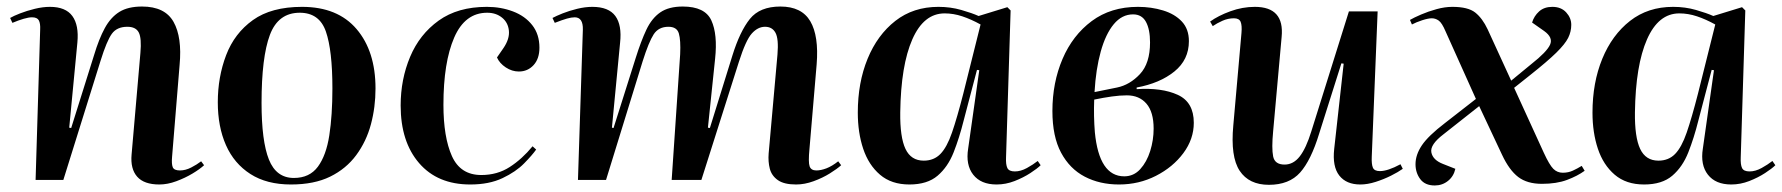

<svg xmlns="http://www.w3.org/2000/svg" viewBox="-20 -551 5457 588"><path d="M605 -45Q592 -33 569.5 -19.5Q547 -6 520 4Q493 14 468 14Q421 14 400 -10Q379 -34 383 -78L410 -389Q414 -434 405 -451.5Q396 -469 370 -469Q338 -469 322.5 -447.5Q307 -426 288 -365L174 0H89L103 -460Q104 -479 99 -488.5Q94 -498 78 -498Q68 -498 52.5 -493.5Q37 -489 18 -481L11 -496Q21 -502 41.5 -510Q62 -518 86.5 -524Q111 -530 133 -530Q181 -530 201.5 -502Q222 -474 217 -421L192 -160L198 -159L268 -382Q283 -432 301 -465Q319 -498 345.5 -514.5Q372 -531 415 -531Q485 -531 511.5 -484Q538 -437 530 -352L507 -71Q505 -49 509 -39Q513 -29 531 -29Q548 -29 565.5 -38Q583 -47 596 -57Z M871 14Q797 14 747 -18Q697 -50 672 -106.5Q647 -163 647 -238Q647 -315 672.5 -382Q698 -449 754.5 -489.5Q811 -530 905 -530Q1014 -530 1072 -462Q1130 -394 1130 -280Q1130 -223 1116 -170.5Q1102 -118 1071 -76Q1040 -34 991 -10Q942 14 871 14ZM880 -6Q928 -6 953.5 -40.5Q979 -75 988.5 -136.5Q998 -198 998 -280Q998 -397 978 -454.5Q958 -512 898 -512Q832 -512 806.5 -444Q781 -376 781 -236Q781 -119 803.5 -62.5Q826 -6 880 -6Z M1471 -530Q1514 -530 1551 -516Q1588 -502 1610 -474Q1632 -446 1632 -405Q1632 -371 1614 -351.5Q1596 -332 1569 -332Q1548 -332 1529 -344.5Q1510 -357 1502 -375L1522 -404Q1541 -432 1538.5 -457Q1536 -482 1517.5 -497Q1499 -512 1472 -512Q1404 -512 1371 -436Q1338 -360 1338 -230Q1338 -131 1364 -73Q1390 -15 1454 -15Q1503 -15 1541 -39.5Q1579 -64 1611 -103L1622 -93Q1610 -76 1585 -50.5Q1560 -25 1519 -5.5Q1478 14 1420 14Q1320 14 1263.5 -51.5Q1207 -117 1207 -228Q1207 -308 1236 -377Q1265 -446 1323.5 -488Q1382 -530 1471 -530Z M2063 -385Q2065 -428 2059 -448.5Q2053 -469 2027 -469Q1997 -469 1982 -446Q1967 -423 1948 -363L1836 0H1750L1765 -460Q1766 -498 1740 -498Q1730 -498 1716 -494Q1702 -490 1679 -481L1672 -496Q1683 -502 1703 -510Q1723 -518 1747.5 -524Q1772 -530 1794 -530Q1844 -530 1864.5 -502Q1885 -474 1879 -420L1854 -160L1859 -159L1927 -374Q1943 -425 1959.5 -460Q1976 -495 2002 -513Q2028 -531 2071 -531Q2139 -531 2158.5 -488.5Q2178 -446 2170 -371L2148 -160L2154 -159L2223 -381Q2246 -455 2276.5 -493Q2307 -531 2370 -531Q2435 -531 2461.5 -486Q2488 -441 2481 -354L2459 -95Q2455 -54 2459.5 -41.5Q2464 -29 2480 -29Q2494 -29 2511 -35.5Q2528 -42 2547 -57L2556 -45Q2544 -34 2521.5 -20Q2499 -6 2471.5 4Q2444 14 2418 14Q2381 14 2362 0.5Q2343 -13 2337.5 -34.5Q2332 -56 2334 -81L2361 -384Q2365 -432 2355 -450.5Q2345 -469 2323 -469Q2301 -469 2282.5 -448.5Q2264 -428 2243 -362L2128 0H2037Z M3061 -69Q3060 -47 3065 -36.5Q3070 -26 3088 -26Q3106 -26 3125 -36.5Q3144 -47 3158 -58L3167 -45Q3157 -35 3135.5 -21Q3114 -7 3087 3.5Q3060 14 3032 14Q2984 14 2960.5 -16Q2937 -46 2945 -96L2979 -336L2972 -337L2931 -181Q2918 -129 2900.5 -84.5Q2883 -40 2851.5 -13Q2820 14 2765 14Q2710 14 2675 -16Q2640 -46 2623.5 -95.5Q2607 -145 2607 -206Q2607 -298 2637 -371Q2667 -444 2722 -487Q2777 -530 2854 -530Q2891 -530 2924 -520.5Q2957 -511 2977 -502L3065 -529L3075 -519ZM2809 -59Q2840 -59 2860 -79.5Q2880 -100 2895.5 -145Q2911 -190 2930 -264L2983 -476Q2954 -492 2927 -501Q2900 -510 2873 -510Q2809 -510 2774 -430.5Q2739 -351 2737 -207Q2736 -131 2753 -95Q2770 -59 2809 -59Z M3407 14Q3348 14 3302 -10Q3256 -34 3229.5 -83.5Q3203 -133 3203 -211Q3203 -298 3234 -370.5Q3265 -443 3323.5 -486.5Q3382 -530 3465 -530Q3506 -530 3542 -519Q3578 -508 3599.5 -485Q3621 -462 3621 -425Q3621 -368 3576.5 -332Q3532 -296 3461 -283V-278Q3538 -283 3587 -260.5Q3636 -238 3636 -175Q3636 -125 3604 -82Q3572 -39 3520 -12.5Q3468 14 3407 14ZM3332 -269 3401 -283Q3440 -291 3471 -324Q3502 -357 3502 -421Q3502 -461 3489.5 -484Q3477 -507 3450 -507Q3416 -507 3391 -477Q3366 -447 3351 -393Q3336 -339 3332 -269ZM3423 -11Q3452 -11 3472 -33Q3492 -55 3502.5 -88.5Q3513 -122 3513 -157Q3513 -208 3491 -233.5Q3469 -259 3431 -259Q3410 -259 3385 -255.5Q3360 -252 3331 -246Q3329 -195 3333 -146Q3346 -11 3423 -11Z M3686 -485Q3711 -503 3748 -516.5Q3785 -530 3823 -530Q3914 -530 3905 -438L3879 -149Q3874 -97 3879 -72Q3884 -47 3914 -47Q3941 -47 3960.5 -72Q3980 -97 3996 -149L4111 -516H4199L4181 -71Q4180 -48 4184.5 -37.5Q4189 -27 4206 -27Q4230 -27 4269 -48L4276 -34Q4262 -24 4240 -13Q4218 -2 4193 6Q4168 14 4146 14Q4103 14 4081.5 -13.5Q4060 -41 4066 -95L4095 -356L4088 -357L4020 -142Q3995 -60 3961.5 -22.5Q3928 15 3866 15Q3805 15 3776.5 -28Q3748 -71 3757 -167L3782 -450Q3784 -473 3779.5 -484Q3775 -495 3759 -495Q3741 -495 3724 -487.5Q3707 -480 3694 -471Z M4608 -304 4670 -355Q4717 -392 4727 -414Q4737 -436 4709 -456L4672 -482Q4678 -502 4693.5 -516Q4709 -530 4734 -530Q4761 -530 4776.5 -513Q4792 -496 4792 -475Q4792 -454 4782.5 -435Q4773 -416 4746 -389.5Q4719 -363 4666 -321L4617 -282L4708 -83Q4725 -46 4737 -34Q4749 -22 4766 -22Q4783 -22 4797 -28.5Q4811 -35 4824 -43L4833 -28Q4811 -12 4779 0Q4747 12 4702 12Q4657 12 4629.5 -9Q4602 -30 4580 -77L4510 -226L4401 -140Q4359 -108 4363.5 -84.5Q4368 -61 4399 -49L4437 -34Q4432 -11 4414.5 3Q4397 17 4374 17Q4344 17 4329.5 -2.5Q4315 -22 4315 -48Q4315 -77 4334.5 -106Q4354 -135 4405 -174L4500 -248L4407 -455Q4396 -481 4386 -488Q4376 -495 4365 -495Q4354 -495 4335.5 -489Q4317 -483 4304 -476L4298 -490Q4310 -497 4332 -506.5Q4354 -516 4379.5 -523Q4405 -530 4428 -530Q4476 -530 4498 -512.5Q4520 -495 4536 -461Z M5311 -69Q5310 -47 5315 -36.5Q5320 -26 5338 -26Q5356 -26 5375 -36.5Q5394 -47 5408 -58L5417 -45Q5407 -35 5385.5 -21Q5364 -7 5337 3.5Q5310 14 5282 14Q5234 14 5210.5 -16Q5187 -46 5195 -96L5229 -336L5222 -337L5181 -181Q5168 -129 5150.5 -84.5Q5133 -40 5101.5 -13Q5070 14 5015 14Q4960 14 4925 -16Q4890 -46 4873.5 -95.5Q4857 -145 4857 -206Q4857 -298 4887 -371Q4917 -444 4972 -487Q5027 -530 5104 -530Q5141 -530 5174 -520.5Q5207 -511 5227 -502L5315 -529L5325 -519ZM5059 -59Q5090 -59 5110 -79.5Q5130 -100 5145.5 -145Q5161 -190 5180 -264L5233 -476Q5204 -492 5177 -501Q5150 -510 5123 -510Q5059 -510 5024 -430.5Q4989 -351 4987 -207Q4986 -131 5003 -95Q5020 -59 5059 -59Z"/></svg>

Font: Literata 72pt SemiBold
Style: Italic
Weight: 600
Italic angle: -2°
Designer: Latin by Veronika Burian and Jose Scaglione. Greek by Irene Vlachou. Cyrillic by Vera Evstafieva
Foundry: TypeTogether
Version: Version 3.002